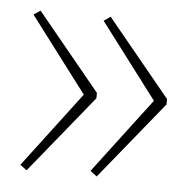

<svg xmlns="http://www.w3.org/2000/svg" viewBox="-38 -510 464 461"><g transform="rotate(5 194.5 -279.5)"><path d="M363 -274 211 -87 195 -99 332 -280 195 -461 211 -472 363 -287ZM194 -274 42 -87 26 -99 163 -280 26 -461 42 -472 194 -287Z"/></g></svg>

Font: Noto Sans Khmer Thin
Style: Regular
Weight: 250
Version: Version 2.003